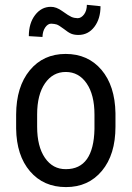

<svg xmlns="http://www.w3.org/2000/svg" viewBox="-20 -760 542 790"><path d="M132.8 -238.8Q132.8 -157.2 165 -110.4Q197.3 -63.5 251 -64Q365.2 -64 368.7 -229V-288.6Q368.7 -370.1 336.4 -417Q304.2 -463.9 250.5 -463.9Q197.3 -463.9 165 -417Q132.8 -370.1 132.8 -289.1ZM46.4 -288.6Q46.9 -403.3 102.5 -470.7Q158.2 -538.1 250 -538.1Q341.8 -538.1 397.5 -472.7Q453.1 -407.2 455.1 -294.4V-238.8Q455.1 -124 399.4 -57.1Q343.8 9.8 251.5 9.8Q159.2 9.8 103.5 -55.2Q47.9 -120.1 46.4 -231ZM302.7 -616.2Q285.6 -616.2 273.4 -621.1Q261.2 -626 241.7 -641.6Q222.2 -656.2 213.4 -659.2Q204.1 -662.1 190.4 -662.6Q176.8 -662.6 166 -647Q155.3 -631.3 154.8 -607.9L98.6 -611.3Q98.6 -664.6 124.5 -698.2Q150.4 -731.9 189 -731.9Q211.4 -732.4 236.8 -713.9Q262.7 -695.3 273.9 -690.4Q285.2 -685.5 299.8 -685.1Q314.5 -685.5 326.2 -701.2Q337.4 -716.8 337.4 -740.2L393.6 -734.4Q393.6 -682.6 368.2 -649.4Q342.8 -616.2 302.7 -616.2Z"/></svg>

Font: RobotoCondensed-Regular
Style: Regular
Weight: 400
Designer: Google
Version: Version 2.001201; 2014